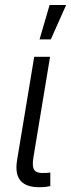

<svg xmlns="http://www.w3.org/2000/svg" viewBox="-20 -770 293 792"><path d="M150.4 2Q91.3 4.4 66.2 -22.9Q41 -50.3 50.3 -108.4L121.1 -535.6H186.5L117.7 -120.1Q111.3 -81.5 122.3 -67.9Q133.3 -54.2 165.5 -56.6Q173.3 -56.6 178.2 -57.1Q183.1 -57.6 187.5 -58.6V-2.4Q180.7 -1 170.9 0.5Q161.1 2 150.4 2ZM143.1 -607.4 184.6 -749.5H252.9L189.5 -607.4Z"/></svg>

Font: Inter 20pt Light
Style: Italic
Weight: 300
Italic angle: -9.3988°
Version: Version 4.001;git-66647c0bb